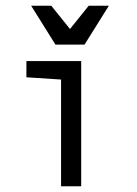

<svg xmlns="http://www.w3.org/2000/svg" viewBox="-20 -651 478 671"><path d="M193.4 -373 72.3 -380.9V-437.5H263.7V0H193.4ZM88.9 -630.9H159.2L244.1 -525.4H205.1L290 -630.9H360.4L275.4 -495.1H173.8Z"/></svg>

Font: Sudo Var
Style: Regular
Weight: 400
Monospace: yes
Designer: Jens Kutilek
Foundry: Jens Kutilek
Version: Version 0.065;FEAKit 1.0